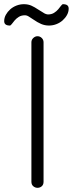

<svg xmlns="http://www.w3.org/2000/svg" viewBox="-20 -898 348 917"><path d="M130 -696Q130 -708 139 -716.5Q148 -725 159 -725Q171 -725 179.5 -716.5Q188 -708 188 -696V-30Q188 -16 179.5 -8.5Q171 -1 159 -1Q148 -1 139 -8.5Q130 -16 130 -30ZM209 -829Q226 -829 238 -836.5Q250 -844 258 -853.5Q266 -863 271.5 -870.5Q277 -878 281 -878Q308 -878 308 -857Q308 -841 300 -826.5Q292 -812 279 -800.5Q266 -789 249 -782.5Q232 -776 214 -776Q194 -776 176.5 -783.5Q159 -791 139 -805L119 -818Q109 -825 99 -825Q82 -825 70 -817.5Q58 -810 50 -800.5Q42 -791 36.5 -783.5Q31 -776 27 -776Q0 -776 0 -797Q0 -813 8 -827.5Q16 -842 29 -853.5Q42 -865 59 -871.5Q76 -878 94 -878Q115 -878 131 -870.5Q147 -863 160 -854L186 -838Q197 -830 209 -829Z"/></svg>

Font: VDS
Style: Thin
Weight: 100
Width: 0
Designer: artmaker
Foundry: artmaker
Version: Version 1.000 2012 initial release